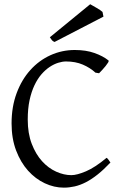

<svg xmlns="http://www.w3.org/2000/svg" viewBox="-20 -864 576 899"><path d="M497.1 -103Q465.8 -69.8 437.3 -47.1Q408.7 -24.4 382.1 -10.7Q355.5 2.9 329.8 8.8Q304.2 14.6 278.8 14.6Q233.4 14.6 189.7 -5.9Q146 -26.4 111.3 -64.9Q76.7 -103.5 55.4 -159.4Q34.2 -215.3 34.2 -286.1Q34.2 -364.3 57.9 -427.7Q81.5 -491.2 122.1 -536.1Q162.6 -581.1 216.3 -605.5Q270 -629.9 330.1 -629.9Q382.8 -629.9 422.6 -615.7Q462.4 -601.6 487.8 -581.1Q490.7 -578.6 486.3 -571.3Q481.9 -564 474.4 -554.7Q466.8 -545.4 458.3 -536.1Q449.7 -526.9 443.8 -521L426.8 -523.9Q401.9 -546.9 367.7 -561.5Q333.5 -576.2 289.1 -576.2Q272.5 -576.2 252.7 -570.1Q232.9 -564 212.9 -550.8Q192.9 -537.6 174.3 -516.4Q155.8 -495.1 141.4 -464.8Q127 -434.6 118.4 -394.8Q109.9 -355 109.9 -304.2Q109.9 -239.3 128.7 -190.4Q147.5 -141.6 177 -109.1Q206.5 -76.7 242.9 -60.3Q279.3 -43.9 314 -43.9Q340.3 -43.9 382.8 -62Q425.3 -80.1 479 -125Q481.4 -124 484.1 -120.8Q486.8 -117.7 489.3 -114.3Q491.7 -110.8 493.7 -107.7Q495.6 -104.5 497.1 -103ZM235.4 -667.5Q227.1 -670.9 223.4 -675.5Q219.7 -680.2 213.4 -689.5L402.3 -844.2Q407.2 -841.3 415.5 -836.7Q423.8 -832 432.6 -826.9Q441.4 -821.8 448.7 -816.9Q456.1 -812 460 -808.1L464.4 -786.1Z"/></svg>

Font: Gentium Plus APac
Style: Regular
Weight: 400
Designer: J. Victor Gaultney, Annie Olsen, Iska Routamaa, Becca Hirsbrunner
Foundry: SIL International
Version: Version 5.000